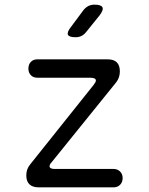

<svg xmlns="http://www.w3.org/2000/svg" viewBox="-20 -805 640 825"><path d="M146 0Q120 0 106.5 -13Q93 -26 93 -51Q93 -65 97 -76.5Q101 -88 110 -99L383 -441Q387 -447 389.5 -451Q392 -455 392 -459Q392 -465 386 -468Q380 -471 368 -471H141Q123 -471 112.5 -482Q102 -493 102 -510Q102 -528 112.5 -539Q123 -550 140 -550H443Q469 -550 482 -537Q495 -524 495 -498Q495 -485 491 -473Q487 -461 479 -451L202 -108Q197 -103 195 -98.5Q193 -94 193 -90Q193 -85 198.5 -82Q204 -79 215 -79H468Q485 -79 496 -68Q507 -57 507 -40Q507 -22 496 -11Q485 0 468 0ZM305 -645Q277 -645 272 -655.5Q267 -666 284 -688L339 -762Q348 -773 359.5 -779Q371 -785 386 -785Q414 -785 420 -774Q426 -763 408 -739L349 -666Q341 -656 330 -650.5Q319 -645 305 -645Z"/></svg>

Font: Maple Mono Normal NL Light
Style: Regular
Weight: 300
Monospace: yes
Designer: subframe7536
Version: Version 7.000